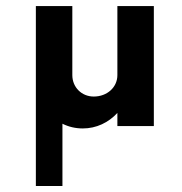

<svg xmlns="http://www.w3.org/2000/svg" viewBox="-20 -417 601 635"><path d="M368.2 -397V-168.5C368.2 -128.4 334.5 -97.7 290 -97.7C250 -97.7 219.2 -128.4 219.2 -168.5V-397H98.6V198.2H186.5V-7.8C207 2.4 229.5 7.8 253.9 7.8C298.8 7.8 338.9 -11.7 368.2 -43.5V0H488.8V-397Z"/></svg>

Font: Now Black
Style: Regular
Weight: 400
Designer: Alfredo Marco Pradil
Foundry: Alfredo Marco Pradil
Version: Version 1.200;hotconv 1.0.109;makeotfexe 2.5.65596